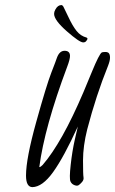

<svg xmlns="http://www.w3.org/2000/svg" viewBox="-20 -748 466 778"><path d="M229 -727.5C218.9 -727.5 210.6 -721.4 204.1 -709C200.8 -703.1 199.2 -697.4 199.2 -691.9C199.2 -675 216.4 -651.4 250.7 -621.3C285.1 -591.2 307.1 -576.2 316.9 -576.2C322.8 -576.2 327 -578.1 329.6 -582C332.8 -585.9 334.5 -588.9 334.5 -590.8C334.5 -592.8 333.5 -594.2 331.5 -595.2L331.1 -595.7C314.8 -599.9 301.2 -608.9 290.3 -622.6C279.4 -636.2 268.3 -655.1 257.1 -679.2C245.8 -703.3 239.1 -717.3 236.8 -721.2C234.5 -725.1 231.9 -727.2 229 -727.5ZM139.2 -70.8C153.2 -178.2 190.9 -314 252.4 -478C259.9 -497.6 263.7 -512.2 263.7 -522C263.3 -535.3 256.2 -542.1 242.2 -542.2C228.2 -542.4 217.8 -533.2 210.9 -514.6C208.3 -506.5 200.6 -485.9 187.7 -452.9C174.9 -419.8 154.6 -353.7 127 -254.4C99.3 -155.1 85.4 -82.5 85.4 -36.6C85.4 -6 93.9 9.6 110.8 10.3C138.2 9.9 166.3 -10.4 195.3 -50.8C224.3 -91.1 257.6 -152.7 295.4 -235.4L283.2 -182.6C276 -150.7 270.4 -116.4 266.4 -79.6C262.3 -42.8 262 -20.5 265.6 -12.7C268.9 -5.5 274.1 -0.7 281.2 2C288.4 4.9 294 5.1 298.1 2.7C302.2 0.2 306.9 -4.1 312.3 -10.3C317.6 -16.4 319.7 -22.9 318.4 -29.8C317.1 -36.6 316.4 -59.4 316.4 -98.1C316.4 -136.9 322.1 -178.9 333.5 -224.1C357.3 -315.3 385.4 -401.2 418 -481.9C423.2 -495.3 425.8 -506 425.8 -514.2C425.8 -522.3 424.3 -528.2 421.4 -532C418.5 -535.7 413.4 -537.5 406.2 -537.4C399.1 -537.2 394.5 -536.6 392.6 -535.6C385.7 -531.7 372.2 -505.3 352.1 -456.3C331.9 -407.3 320.5 -379.9 317.9 -374C259.9 -238 204.9 -139.8 152.8 -79.6C147.6 -74.1 143.1 -71.1 139.2 -70.8Z"/></svg>

Font: Kristi
Style: Medium
Weight: 400
Italic angle: -15°
Version: Version 1.003